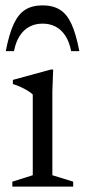

<svg xmlns="http://www.w3.org/2000/svg" viewBox="-20 -695 316 715"><path d="M178 -436 175 -355V-42.5L252.5 -18.5V0H26V-18.5L102 -42.5V-343Q96.5 -349 84.8 -356.2Q73 -363.5 58.2 -370.5Q43.5 -377.5 28 -382V-397.5L169 -436ZM138.5 -607Q112 -607 90.5 -596Q69 -585 54 -562.5Q39 -540 32 -504.5H1.5Q14 -569.5 31.5 -606.5Q49 -643.5 74.8 -659.2Q100.5 -675 138.5 -675Q176.5 -675 202.5 -659.2Q228.5 -643.5 245.8 -606.5Q263 -569.5 275.5 -504.5H245Q238 -540 223 -562.5Q208 -585 186.8 -596Q165.5 -607 138.5 -607Z"/></svg>

Font: Newsreader Text
Style: Regular
Weight: 400
Designer: Hugues Gentile
Foundry: Production Type
Version: Version 1.001